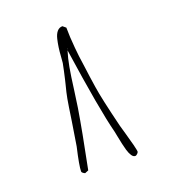

<svg xmlns="http://www.w3.org/2000/svg" viewBox="-100 -758 591 660"><g transform="rotate(-20 195.5 -428.5)"><path d="M169.9 -647Q163.1 -618.7 161.1 -585Q160.6 -573.7 159.2 -562Q154.3 -536.6 147 -505.4L143.1 -489.3Q135.7 -461.4 132.1 -441.4Q128.4 -421.4 119.6 -361.3Q107.9 -284.7 106 -275.9Q90.8 -210.4 90.8 -189.9Q90.8 -187 94.5 -184.1Q98.1 -181.2 102.1 -179.7L115.2 -185.1Q142.6 -320.3 155.3 -398.9Q157.7 -414.1 164.1 -460.9Q170.4 -510.7 176 -541.5Q181.6 -572.3 189.5 -597.2Q223.1 -366.7 246.1 -278.3Q249.5 -261.2 249.5 -261.2Q255.9 -228 261.7 -207.5Q266.1 -192.9 271.7 -184.6Q277.3 -176.3 284.2 -176.3Q288.1 -176.3 292.5 -180.7Q296.9 -185.1 296.9 -188.5Q296.9 -191.9 291.5 -214.4L288.1 -226.6Q279.3 -259.3 278.8 -260.7L270 -291.5Q242.7 -402.3 236.3 -445.8Q230 -486.3 225.6 -521.5Q218.3 -570.3 216.3 -597.2Q212.4 -639.2 212.4 -671.9L201.2 -681.2Q189.5 -681.2 181.6 -672.1Q173.8 -663.1 169.9 -647ZM191.4 -602.1 190.4 -600.1V-604Z"/></g></svg>

Font: Amatica SC
Style: Regular
Weight: 400
Version: Version 2.000